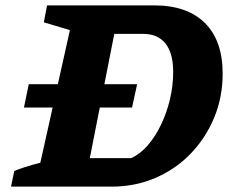

<svg xmlns="http://www.w3.org/2000/svg" viewBox="-20 -694 848 714"><path d="M553 -674Q676 -674 742 -608.5Q808 -543 808 -420Q808 -332 776 -255.5Q744 -179 688 -121.5Q632 -64 557 -32Q482 0 396 0H21L33 -58Q49 -65 72.5 -72.5Q96 -80 130 -89L240 -582L143 -611L155 -674ZM468 -106Q501 -121 529 -153Q557 -185 578.5 -229.5Q600 -274 612 -324.5Q624 -375 624 -427Q624 -496 595.5 -532Q567 -568 512 -568H405L314 -106ZM87 -381H490L471 -294H69Z"/></svg>

Font: Piazzolla Thin Black
Style: Italic
Weight: 900
Italic angle: -11.3°
Version: Version 2.005